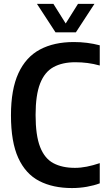

<svg xmlns="http://www.w3.org/2000/svg" viewBox="-20 -968 552 998"><path d="M354 9.5Q255 9.5 184 -27.2Q113 -64 75 -147Q37 -230 37 -368.5Q37 -503.5 75.8 -587.5Q114.5 -671.5 187.5 -710.5Q260.5 -749.5 363.5 -749.5Q434 -749.5 498.5 -732.5V-627.5Q466 -636.5 435 -640.5Q404 -644.5 371.5 -644.5Q304 -644.5 258 -619.2Q212 -594 188.5 -534Q165 -474 165 -370.5Q165 -264 188.5 -204Q212 -144 257.5 -119.8Q303 -95.5 369.5 -95.5Q399.5 -95.5 431.2 -101.8Q463 -108 498.5 -120V-15Q469.5 -4 431.5 2.8Q393.5 9.5 354 9.5ZM268.5 -800 172 -948H257.5L321.5 -846L385.5 -948H471L374.5 -800Z"/></svg>

Font: Encode Sans Cnd SmBold
Style: Regular
Weight: 600
Width: 3
Designer: Multiple Designers
Foundry: Impallari Type
Version: Version 3.002; ttfautohint (v1.8.3) -l 8 -r 50 -G 200 -x 14 